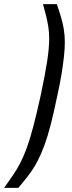

<svg xmlns="http://www.w3.org/2000/svg" viewBox="-100 -763 349 933"><path d="M-80 150Q-57 117 -37.5 89Q-18 61 -1.5 29Q15 -3 30.5 -45.5Q46 -88 62 -149Q78 -210 97 -296Q119 -399 129 -464.5Q139 -530 139 -574Q139 -608 134.5 -635Q130 -662 123.5 -688Q117 -714 109 -743H176Q188 -709 196.5 -680Q205 -651 210 -621.5Q215 -592 215 -557Q215 -527 211 -490Q207 -453 199.5 -406Q192 -359 178 -296Q162 -218 147 -159.5Q132 -101 116 -57.5Q100 -14 82 20.5Q64 55 41 85.5Q18 116 -11 150Z"/></svg>

Font: Saira ExtraCondensed Medium
Style: Italic
Weight: 500
Width: 2
Italic angle: -12°
Designer: Hector Gatti with collaboration of the Omnibus-Type team
Foundry: Omnibus-Type
Version: Version 1.101